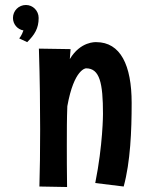

<svg xmlns="http://www.w3.org/2000/svg" viewBox="-20 -738 576 770"><path d="M135 -666C135 -695 112 -718 84 -718C55 -718 32 -695 32 -666C32 -641 50 -620 74 -616C67 -595 57 -584 57 -584L89 -569C119 -599 135 -624 135 -666ZM136 -543C140 -415 141 -310 141 -220C141 -130 140 -56 138 10L249 12C248 -56 248 -110 248 -157C248 -213 248 -261 250 -312C277 -463 325 -464 325 -464C380 -464 393 -405 393 -281C393 -281 393 -158 362 -4L476 10C503 -89 508 -213 508 -325C508 -477 463 -569 366 -569C364 -569 303 -573 260 -501L263 -541Z"/></svg>

Font: Rum Raisin
Style: Regular
Weight: 400
Designer: Astigmatic (AOETI)
Foundry: Astigmatic (AOETI)
Version: Version 1.000